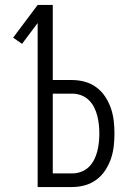

<svg xmlns="http://www.w3.org/2000/svg" viewBox="-20 -755 540 775"><path d="M132 0V-662L69 -578L33 -603L132 -735H193V-432H271Q297 -432 322.5 -425Q348 -418 369 -402.5Q390 -387 404.5 -365Q419 -343 427.5 -318.5Q436 -294 439 -268Q442 -242 442 -216Q442 -190 439 -164Q436 -138 427.5 -113.5Q419 -89 404.5 -67Q390 -45 369 -29.5Q348 -14 322.5 -7Q297 0 271 0ZM193 -55H271Q290 -55 307.5 -61.5Q325 -68 338 -80.5Q351 -93 359.5 -109.5Q368 -126 372.5 -143.5Q377 -161 379 -179.5Q381 -198 381 -216Q381 -234 379 -252.5Q377 -271 372.5 -288.5Q368 -306 359.5 -322.5Q351 -339 338 -351.5Q325 -364 307.5 -370.5Q290 -377 271 -377H193Z"/></svg>

Font: Iosevka Custom Light
Style: Regular
Weight: 300
Monospace: yes
Designer: Belleve Invis
Foundry: Belleve Invis
Version: Version 27.3.5